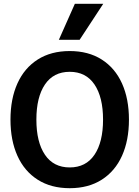

<svg xmlns="http://www.w3.org/2000/svg" viewBox="-20 -978 732 1008"><path d="M35 -350Q35 -459 71.5 -540Q108 -621 178 -665.5Q248 -710 346 -710Q444 -710 514 -665.5Q584 -621 620.5 -540Q657 -459 657 -350Q657 -241 620.5 -160Q584 -79 514 -34.5Q444 10 346 10Q248 10 178 -34.5Q108 -79 71.5 -160Q35 -241 35 -350ZM521 -350Q521 -468 476 -534.5Q431 -601 346 -601Q261 -601 216 -534.5Q171 -468 171 -350Q171 -232 216 -165.5Q261 -99 346 -99Q431 -99 476 -165.5Q521 -232 521 -350ZM373 -958H522L398 -769H289Z"/></svg>

Font: Niramit
Style: Bold
Weight: 700
Designer: Katatrad Aksorn Co.,Ltd.
Foundry: Cadson Demak Co.,Ltd.
Version: Version 1.001; ttfautohint (v1.6)